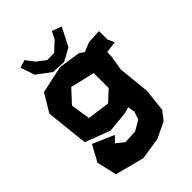

<svg xmlns="http://www.w3.org/2000/svg" viewBox="-247 -778 1055 1055"><g transform="rotate(-45 281.0 -250.0)"><path d="M142.6 -668 97.7 -654.3 125 -572.3 207 -510.7 289.1 -506.8 363.3 -546.9 418 -654.3 362.3 -674.8 339.8 -630.9 285.2 -580.1H230.5L179.7 -619.1ZM495.1 -347.7V-377.9L562.5 -386.7L544.9 -425.8V-491.2L463.9 -487.3L408.2 -464.8L380.9 -483.4L253.9 -502.9L93.8 -467.8L31.2 -363.3L57.6 -115.2L203.1 -59.6L324.2 -71.3L362.3 -82L369.1 -41L354.5 4.9L294.9 39.1L215.8 43L170.9 6.8L203.1 -26.4L79.1 -80.1L27.3 14.6L54.7 130.9L222.7 174.8L350.6 155.3L444.3 111.3L484.4 60.5L499 -71.3L480.5 -257.8ZM219.7 -381.8 361.3 -348.6V-232.4L298.8 -174.8L168 -192.4L150.4 -306.6Z"/></g></svg>

Font: MaokenAssortedSans-TC
Style: Regular
Weight: 500
Version: Version 0.83